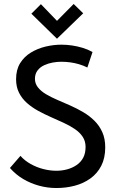

<svg xmlns="http://www.w3.org/2000/svg" viewBox="-20 -935 581 967"><path d="M399 -868 351 -915 267 -830 186 -914 138 -866 267 -740ZM420 -595 446 -673Q423 -686 396.5 -694Q370 -702 343 -706Q316 -710 289 -710Q250 -710 210 -700.5Q170 -691 136 -670.5Q102 -650 81.5 -617Q61 -584 61 -536Q61 -497 76 -467.5Q91 -438 116 -416Q141 -394 172 -377Q203 -360 236 -345.5Q269 -331 300.5 -316.5Q332 -302 357 -285Q382 -268 396.5 -246Q411 -224 411 -195Q411 -163 399 -140.5Q387 -118 365.5 -103.5Q344 -89 318 -82Q292 -75 264 -75Q232 -75 198.5 -83.5Q165 -92 134.5 -109Q104 -126 83 -150L30 -89Q60 -55 97.5 -33Q135 -11 177.5 0.5Q220 12 264 12Q312 12 356 0.5Q400 -11 435 -36Q470 -61 490 -100Q510 -139 510 -193Q510 -237 495 -270Q480 -303 455 -327.5Q430 -352 398.5 -370.5Q367 -389 333 -404Q299 -419 267.5 -432.5Q236 -446 211 -461Q186 -476 171 -495Q156 -514 156 -538Q156 -563 169 -580Q182 -597 202.5 -606.5Q223 -616 245.5 -620Q268 -624 288 -624Q311 -624 333.5 -621Q356 -618 378 -611.5Q400 -605 420 -595Z"/></svg>

Font: Advent Pro SemiBold
Style: Regular
Weight: 600
Designer: VivaRado, Andreas Kalpakidis
Foundry: VivaRado, Andreas Kalpakidis
Version: Version 3.000